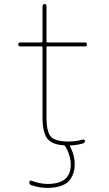

<svg xmlns="http://www.w3.org/2000/svg" viewBox="-20 -710 540 950"><path d="M80.1 -480.5Q70.3 -480.5 70.3 -490.2Q70.3 -500 80.1 -500H184.6Q189.5 -500 190.4 -504.9V-679.7Q190.4 -689.5 200.2 -689.9Q210 -690.4 210 -679.7V-504.9Q210 -500 214.8 -500H400.4Q410.2 -500 410.2 -490.2Q410.2 -480.5 400.4 -480.5H214.8Q210 -480.5 210 -474.6V-129.9Q210 -57.6 231.9 -33.7Q253.9 -9.8 320.3 -9.8Q355.5 -9.8 389.6 -19.5Q393.6 -20.5 397 -18.6Q400.4 -16.6 400.4 -12.7Q400.4 -2.9 389.6 0Q357.4 8.8 328.1 9.8Q324.2 9.8 326.2 13.7Q350.6 59.6 349.6 105.5Q349.6 124 344.7 141.6Q339.8 159.2 327.1 178.2Q314.5 197.3 285.2 208.5Q255.9 219.7 214.8 219.7Q173.8 219.7 134.8 206.1Q125 203.1 125 191.4Q125 187.5 127.9 185.1Q130.9 182.6 134.8 183.6Q172.9 199.2 214.8 200.2Q330.1 200.2 330.1 105.5Q330.1 58.6 302.7 13.7Q299.8 8.8 293.9 8.8Q235.4 4.9 212.9 -25.9Q190.4 -56.6 190.4 -129.9V-474.6Q190.4 -479.5 184.6 -480.5Z"/></svg>

Font: Rounded-X Mgen+ 1m thin
Style: Regular
Weight: 100
Designer: [Source Han Sans]
Ryoko NISHIZUKA  (kana & ideographs); Paul D. Hunt (Latin, Greek & Cyrillic); Wenlong ZHANG  (bopomofo
Version: Version 1.059.20150602